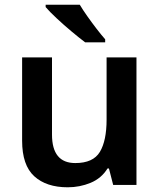

<svg xmlns="http://www.w3.org/2000/svg" viewBox="-20 -786 678 816"><path d="M560 -542V0H461L443 -70H437Q411 -28 365 -9Q319 10 268 10Q177 10 125.5 -37Q74 -84 74 -188V-542H201V-214Q201 -93 300 -93Q376 -93 404.5 -140.5Q433 -188 433 -278V-542ZM319 -766Q332 -744 351.5 -716.5Q371 -689 391 -663Q411 -637 427 -619V-606H342Q318 -624 284.5 -652Q251 -680 220.5 -708.5Q190 -737 174 -756V-766Z"/></svg>

Font: Noto Sans Lao Looped SemiBold
Style: Regular
Weight: 600
Designer: Mark Frömberg, Ben Mitchell
Foundry: The Fontpad Ltd
Version: Version 1.002; ttfautohint (v1.8.4.7-5d5b)